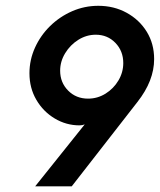

<svg xmlns="http://www.w3.org/2000/svg" viewBox="-20 -658 564 678"><path d="M104.2 0 279.2 -218.8Q270.8 -215.3 261.1 -215.3Q213.9 -215.3 173.3 -239.6Q132.6 -263.9 108.3 -305.6Q84 -347.2 84 -399.3Q84 -446.5 103.5 -489.6Q122.9 -532.6 156.9 -566Q191 -599.3 234.7 -618.4Q278.5 -637.5 327.1 -637.5Q382.6 -637.5 427.4 -612.8Q472.2 -588.2 498.3 -545.8Q524.3 -503.5 524.3 -449.3Q524.3 -372.9 465.3 -297.9L233.3 0ZM291 -309.7Q324.3 -309.7 352.8 -327.4Q381.2 -345.1 398.3 -374Q415.3 -402.8 415.3 -435.4Q415.3 -477.8 387.5 -506.6Q359.7 -535.4 318.1 -535.4Q285.4 -535.4 256.6 -517.4Q227.8 -499.3 210.1 -470.1Q192.4 -441 192.4 -408.3Q192.4 -366.7 220.5 -338.2Q248.6 -309.7 291 -309.7Z"/></svg>

Font: Afacad SemiBold
Style: Italic
Weight: 600
Italic angle: -14°
Designer: Kristian Moeller
Foundry: Dicotype
Version: Version 1.000